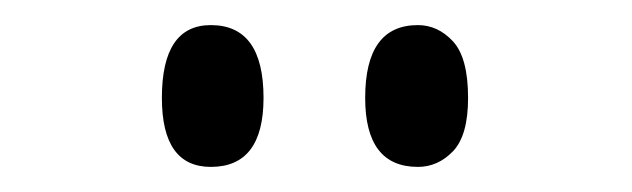

<svg xmlns="http://www.w3.org/2000/svg" viewBox="-20 -770 504 153"><path d="M313 -637Q329 -637 341 -649.5Q353 -662 353 -692Q353 -724 341 -737Q329 -750 313 -750Q271 -750 271 -692Q271 -637 313 -637ZM148 -637Q190 -637 190 -692Q190 -750 148 -750Q109 -750 109 -692Q109 -637 148 -637Z"/></svg>

Font: Noto Serif Display Condensed Semi
Style: Regular
Weight: 600
Width: 3
Designer: Monotype Design Team
Foundry: Monotype Imaging Inc.
Version: Version 1.900